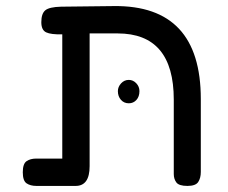

<svg xmlns="http://www.w3.org/2000/svg" viewBox="-20 -602 750 632"><path d="M100 10Q80 10 67.5 1.5Q55 -7 55 -35Q55 -63 67.5 -71.5Q80 -80 99 -80H185V-489Q148 -488 132 -495.5Q116 -503 116 -529Q116 -557 129 -568Q142 -579 181 -580L355 -582Q641 -585 641 -276V-36Q641 -16 632.5 -3Q624 10 597 10Q569 10 560.5 -1.5Q552 -13 552 -29V-274Q552 -492 367 -492H275V-55Q275 10 229 10ZM404 -262Q388 -262 378 -273.5Q368 -285 368 -302Q368 -316 378.5 -327.5Q389 -339 404 -339Q418 -339 428.5 -328Q439 -317 439 -302Q439 -284 429 -273Q419 -262 404 -262Z"/></svg>

Font: Fredoka
Style: Regular
Weight: 400
Designer: Ben Nathan
Foundry: Milena B. Brandão, Ben Nathan
Version: Version 2.001